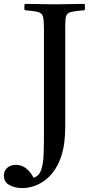

<svg xmlns="http://www.w3.org/2000/svg" viewBox="-110 -721 459 983"><path d="M3 242Q-32 242 -61 227Q-90 212 -90 178Q-90 152 -72 137.5Q-54 123 -28 123Q0 123 23 140.5Q46 158 62 189Q89 181 100 151Q111 121 113 75.5Q115 30 115 -26V-576Q115 -618 110 -636Q105 -654 84.5 -659.5Q64 -665 16 -669Q13 -684 16 -701Q36 -701 64.5 -700.5Q93 -700 122 -699.5Q151 -699 171 -699Q192 -699 220 -699.5Q248 -700 275.5 -700.5Q303 -701 324 -701Q326 -686 324 -669Q276 -665 255 -660Q234 -655 229 -640Q224 -625 224 -589V-74Q224 8 208 65Q192 122 160 163Q129 202 88 222Q47 242 3 242Z"/></svg>

Font: Tiro Gurmukhi
Style: Regular
Weight: 400
Designer: Gurmukhi: John Hudson & Fiona Ross. Latin: John Hudson.
Foundry: Tiro Typeworks Ltd.
Version: Version 1.52